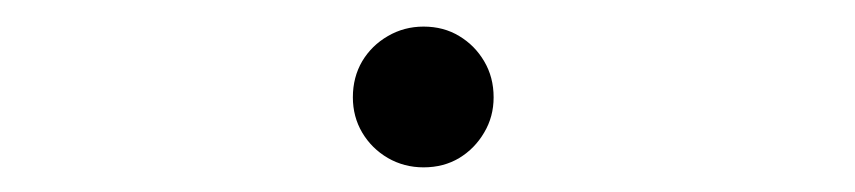

<svg xmlns="http://www.w3.org/2000/svg" viewBox="-20 -366 659 148"><path d="M306.5 -237Q291.5 -237 279 -244.2Q266.5 -251.5 259.2 -263.8Q252 -276 252 -291Q252 -306.5 259.2 -318.8Q266.5 -331 279 -338.2Q291.5 -345.5 306.5 -345.5Q322 -345.5 334 -338.2Q346 -331 353.2 -318.8Q360.5 -306.5 360.5 -291Q360.5 -276 353.2 -263.8Q346 -251.5 334 -244.2Q322 -237 306.5 -237Z"/></svg>

Font: Sono Monospace ExtraLight
Style: Regular
Weight: 250
Version: Version 2.112